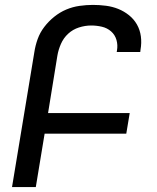

<svg xmlns="http://www.w3.org/2000/svg" viewBox="-20 -763 640 783"><path d="M29 0 120 -550Q124 -577 133.5 -603.5Q143 -630 160.5 -653Q178 -676 201 -694.5Q224 -713 250 -724Q276 -735 304 -739Q332 -743 359 -743Q386 -743 412.5 -739.5Q439 -736 462.5 -726.5Q486 -717 506 -701Q526 -685 538.5 -663Q551 -641 554.5 -614.5Q558 -588 553 -560L552 -551H456L457 -557Q461 -579 455 -600Q449 -621 433 -635Q417 -649 395.5 -654Q374 -659 352 -659Q327 -659 302 -651Q277 -643 258 -625.5Q239 -608 228.5 -584Q218 -560 214 -536L176 -302H509L495 -218H162L126 0Z"/></svg>

Font: Iosevka Medium Extended
Style: Italic
Weight: 500
Width: 7
Italic angle: -9°
Monospace: yes
Designer: Belleve Invis
Foundry: Belleve Invis
Version: Version 32.5.0; ttfautohint (v1.8.4)